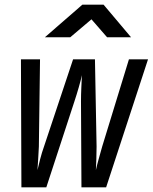

<svg xmlns="http://www.w3.org/2000/svg" viewBox="-20 -805 656 825"><path d="M72 0 70 -550H152L147 -175Q146 -150 144 -121Q142 -92 141 -74Q145 -92 152.5 -121Q160 -150 169 -175L294 -550H388L395 -175Q395 -150 394 -121.5Q393 -93 392 -74Q396 -93 404 -121.5Q412 -150 419 -175L534 -550H616L436 0H330L328 -370Q328 -397 329.5 -430Q331 -463 332 -482Q328 -463 318.5 -430Q309 -397 300 -370L179 0ZM173 -645 334 -785H425L543 -645H440L373 -722L282 -645Z"/></svg>

Font: JetBrains Mono NL Medium
Style: Italic
Weight: 500
Italic angle: -9°
Monospace: yes
Designer: Philipp Nurullin, Konstantin Bulenkov
Foundry: JetBrains
Version: Version 2.305; ttfautohint (v1.8.4.7-5d5b)